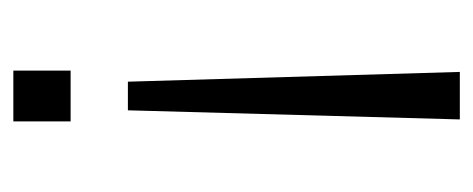

<svg xmlns="http://www.w3.org/2000/svg" viewBox="-236 -490 726 295"><g transform="rotate(90 127.5 -343.0)"><path d="M106 -176 91 -686H164L150 -176ZM89 0V-88H167V0Z"/></g></svg>

Font: Archivo SemiExpanded ExtraLight
Style: Regular
Weight: 250
Width: 6
Designer: Hector Gatti
Foundry: Omnibus-Type
Version: Version 2.001